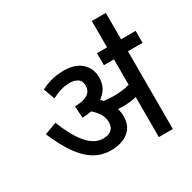

<svg xmlns="http://www.w3.org/2000/svg" viewBox="-175 -979 1153 1153"><g transform="rotate(-30 401.5 -402.5)"><path d="M484.9 -215.8C484.9 -233.9 481.9 -252 476.1 -269C489.3 -267.6 501 -267.1 511.2 -267.1C544.4 -267.1 574.2 -270 605 -277.8V0H702.1V-539.1H803.2V-622.1H702.1V-805.2H605V-622.1H535.2V-539.1H605V-362.8C573.2 -353.5 537.6 -349.1 498 -349.1C472.7 -349.1 449.7 -350.1 426.8 -354C421.4 -359.4 416.5 -364.7 411.1 -370.1C453.1 -398.9 474.1 -439 474.1 -490.2C474.1 -530.8 460 -564.5 431.6 -591.3C403.3 -618.2 362.3 -631.8 308.1 -631.8C241.2 -631.8 185.5 -611.8 149.9 -592.8L178.2 -515.1C220.7 -536.1 256.8 -549.8 305.2 -549.8C324.2 -549.8 341.3 -545.4 356.4 -536.1C371.6 -526.9 378.9 -510.7 378.9 -487.8C378.9 -441.4 347.7 -413.6 261.2 -411.1L266.1 -330.1C288.6 -330.6 310.1 -333 330.1 -336.9C365.7 -306.2 390.1 -272.5 390.1 -228C390.1 -179.7 358.9 -159.2 312 -159.2C230.5 -159.2 167 -242.2 109.9 -384.8L25.9 -354C114.3 -147 203.1 -74.2 319.8 -74.2C368.7 -74.2 408.2 -86.4 439 -110.4C469.7 -134.3 484.9 -169.4 484.9 -215.8Z"/></g></svg>

Font: Noto Reveo Sans
Style: Regular
Weight: 500
Designer: Monotype Design Team
Foundry: Monotype Imaging Inc.
Version: Version 2.007